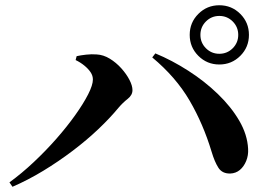

<svg xmlns="http://www.w3.org/2000/svg" viewBox="-20 -776 1040 735"><path d="M706.2 -642.5Q706.2 -689.7 739.3 -722.8Q772.4 -755.9 819.6 -755.9Q866.8 -755.9 899.9 -722.8Q933 -689.7 933 -642.5Q933 -595.3 899.9 -562.2Q866.8 -529.1 819.6 -529.1Q772.4 -529.1 739.3 -562.2Q706.2 -595.3 706.2 -642.5ZM747.2 -642.5Q747.2 -612.4 768.3 -591.3Q789.5 -570.1 819.6 -570.1Q849.7 -570.1 870.9 -591.3Q892 -612.4 892 -642.5Q892 -672.6 870.9 -693.8Q849.7 -715 819.6 -715Q789.5 -715 768.3 -693.8Q747.2 -672.6 747.2 -642.5ZM269.5 -546.1 273.4 -561Q288.5 -564.4 309.8 -566.8Q331.1 -569.2 350.2 -567.6Q376.1 -566.2 400.4 -551.3Q424.7 -536.4 444.4 -514.5Q464.1 -492.5 475.6 -470.2Q487.1 -448 487.1 -431Q487.1 -411.7 468.6 -397.3Q450 -382.8 433.4 -363.2Q401.3 -324.3 356.7 -281.9Q312.1 -239.6 258.3 -198.8Q204.5 -158 145.8 -122.3Q87.2 -86.7 27.8 -61L16.2 -77.9Q62.8 -111.8 109.1 -155.3Q155.4 -198.8 195.9 -244.9Q236.5 -291.1 267.8 -335.1Q299.2 -379.1 317.4 -414.8Q335.6 -450.6 335.6 -471.6Q335.6 -486.3 326.8 -499.5Q317.9 -512.7 303.2 -524.7Q288.6 -536.8 269.5 -546.1ZM861.5 -111.7Q830.7 -111 816.1 -133.8Q801.5 -156.6 790.2 -194.6Q758.1 -301.3 705.7 -391.1Q653.3 -480.9 562.8 -556.2L574.7 -571.6Q638.3 -545.3 700.5 -505.4Q762.7 -465.6 813.7 -416.5Q864.7 -367.4 895.9 -314Q927.1 -260.5 929.8 -206.1Q931.3 -181.6 922.5 -159.9Q913.6 -138.2 898.1 -125.3Q882.6 -112.5 861.5 -111.7Z"/></svg>

Font: Source Han Serif JP VF
Style: Regular
Weight: 250
Designer: Ryoko NISHIZUKA 西塚涼子 (kana & ideographs); Frank Grießhammer (Latin, Greek & Cyrillic); Wenlong ZHANG 张文龙 (bopomofo); San
Foundry: Adobe
Version: Version 2.001;hotconv 1.1.0;makeotfexe 2.6.0